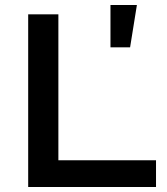

<svg xmlns="http://www.w3.org/2000/svg" viewBox="-20 -743 665 763"><path d="M419 -555V-723H524L497 -555ZM92 0V-686H212V-106H600V0Z"/></svg>

Font: Archivo SemiExpanded Medium
Style: Regular
Weight: 500
Width: 6
Designer: Hector Gatti
Foundry: Omnibus-Type
Version: Version 2.001; ttfautohint (v1.8.3)